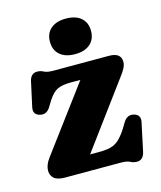

<svg xmlns="http://www.w3.org/2000/svg" viewBox="-104 -743 699 835"><g transform="rotate(-15 245.0 -326.0)"><path d="M435 -359.5 220.5 -69H258.5Q291 -69 312.2 -74.2Q333.5 -79.5 350 -94.2Q366.5 -109 385 -137L402.5 -166Q420 -194 448 -187.5Q480 -180 473 -147L446 -20Q438 14.5 410 14.5Q394 14.5 380.8 7.2Q367.5 0 338.5 0H89.5Q55 0 40.2 -13.2Q25.5 -26.5 25.5 -47.5Q25.5 -73.5 46.5 -101.5L263.5 -393H220.5Q182 -393 160.5 -383Q139 -373 117.5 -340L101 -313Q83 -284.5 55 -292Q23.5 -299.5 30.5 -332.5L54.5 -442.5Q62 -476.5 91 -476.5Q106.5 -476.5 119.5 -469.2Q132.5 -462 161 -462H410.5Q464.5 -462 464.5 -421Q464.5 -408 457.8 -394.2Q451 -380.5 435 -359.5ZM271 -507Q227.5 -507 203 -528.2Q178.5 -549.5 178.5 -587.5Q178.5 -624.5 203 -645.8Q227.5 -667 271 -667Q315 -667 339.2 -645.8Q363.5 -624.5 363.5 -587.5Q363.5 -550 339.2 -528.5Q315 -507 271 -507Z"/></g></svg>

Font: Fraunces 72pt S100
Style: Bold
Weight: 700
Version: Version 1.000; ttfautohint (v1.8.3)